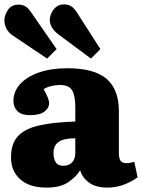

<svg xmlns="http://www.w3.org/2000/svg" viewBox="-22 -838 645 872"><path d="M190 14Q112 14 70 -23.5Q28 -61 28 -123Q28 -186 60 -220Q92 -254 157 -268.5Q222 -283 320 -286V-350Q320 -402 306 -427Q292 -452 249 -452Q230 -452 210 -447Q190 -442 176 -433Q201 -390 201 -370Q201 -347 179.5 -331Q158 -315 114 -315Q76 -315 57.5 -333Q39 -351 39 -380Q39 -422 69 -455.5Q99 -489 154 -508.5Q209 -528 284 -528Q406 -528 462 -480Q518 -432 518 -332V-142Q518 -119 525.5 -108Q533 -97 552 -97Q562 -97 570.5 -99Q579 -101 588 -103L603 -33Q582 -16 545 -1Q508 14 465 14Q413 14 382 -9Q351 -32 342 -65Q326 -37 289.5 -11.5Q253 14 190 14ZM265 -85Q291 -85 305.5 -100.5Q320 -116 320 -145V-210Q269 -210 245 -194Q221 -178 221 -142Q221 -118 231 -101.5Q241 -85 265 -85ZM391 -572 243 -682Q222 -698 213 -715Q204 -732 204 -748Q204 -762 211.5 -778.5Q219 -795 233 -806.5Q247 -818 269 -818Q286 -818 299 -811Q312 -804 325 -785L434 -615ZM192 -572 37 -676Q16 -690 7 -708.5Q-2 -727 -2 -745Q-2 -769 14 -793Q30 -817 63 -817Q78 -817 91 -810.5Q104 -804 118 -784L235 -615Z"/></svg>

Font: Literata 12pt ExtraBold
Style: Regular
Weight: 800
Designer: Latin by Veronika Burian and Jose Scaglione. Greek by Irene Vlachou. Cyrillic by Vera Evstafieva.
Foundry: TypeTogether
Version: Version 3.002